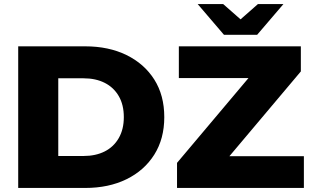

<svg xmlns="http://www.w3.org/2000/svg" viewBox="-20 -929 1539 949"><path d="M70 0V-700H401Q517 -700 605 -657Q693 -614 742.5 -536Q792 -458 792 -350Q792 -243 742.5 -164.5Q693 -86 605 -43Q517 0 401 0ZM268 -158H393Q453 -158 497.5 -180.5Q542 -203 567 -246.5Q592 -290 592 -350Q592 -411 567 -454Q542 -497 497.5 -519.5Q453 -542 393 -542H268ZM855 0V-124L1267 -613L1291 -543H864V-700H1467V-576L1055 -87L1031 -157H1482V0ZM1087 -757 957 -909H1083L1224 -785H1114L1255 -909H1381L1251 -757Z"/></svg>

Font: Montserrat Thin ExtraBold
Style: Regular
Weight: 800
Version: Version 9.000